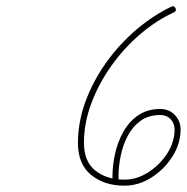

<svg xmlns="http://www.w3.org/2000/svg" viewBox="-20 -574 590 606"><path d="M534 -548Q538 -539 529 -535Q474 -510 423 -466.5Q372 -423 332 -367Q292 -311 268.5 -248.5Q245 -186 245 -123Q245 -64 281 -35.5Q317 -7 373 -7Q412 -7 448.5 -30.5Q485 -54 508 -90Q531 -126 531 -165Q531 -185 518.5 -198Q506 -211 486 -211Q449 -211 423.5 -192.5Q398 -174 382.5 -144Q367 -114 360.5 -80Q354 -46 354 -17Q354 -14 354 -12Q354 -10 354 -8Q354 -8 354 -8Q354 -8 354 -8Q354 2 344 2Q335 2 335 -8Q335 -10 335 -12Q335 -14 335 -17Q335 -51 343 -88Q351 -125 369 -157.5Q387 -190 416 -210Q445 -230 486 -230Q514 -230 532 -211Q550 -192 550 -165Q550 -121 524.5 -80.5Q499 -40 458.5 -14Q418 12 373 12Q309 12 267.5 -22Q226 -56 226 -123Q226 -189 250 -254Q274 -319 315.5 -377Q357 -435 410.5 -480.5Q464 -526 521 -553Q530 -557 534 -548Z"/></svg>

Font: FRB American Cursive Guidelines Arrows Extralight
Style: Italic
Weight: 200
Italic angle: -25°
Version: Version 2.0;Modular Font Editor K font №1